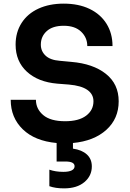

<svg xmlns="http://www.w3.org/2000/svg" viewBox="-20 -771 714 1058"><path d="M252 255V164Q286 176 329 176Q359 176 375 168Q391 160 391 145Q391 119 341 119H292V17Q172 6 105.5 -58.5Q39 -123 39 -221H178Q178 -171 218 -137Q258 -103 339 -103Q414 -103 454.5 -133.5Q495 -164 495 -213Q495 -252 461.5 -275.5Q428 -299 360 -305L296 -310Q190 -319 128 -376Q66 -433 66 -525Q66 -593 99 -644.5Q132 -696 192 -723.5Q252 -751 331 -751Q413 -751 473.5 -722Q534 -693 567 -640Q600 -587 600 -517H461Q461 -564 427 -596.5Q393 -629 331 -629Q270 -629 237.5 -599.5Q205 -570 205 -525Q205 -489 231 -464.5Q257 -440 309 -436L373 -430Q493 -420 563.5 -364Q634 -308 634 -213Q634 -117 566 -55.5Q498 6 382 17V48Q431 55 458.5 80Q486 105 486 146Q486 198 445 232.5Q404 267 333 267Q285 267 252 255Z"/></svg>

Font: Sora-SIA SemiBold
Style: Regular
Weight: 600
Designer: Jonathan Barnbrook, Julián Moncada
Foundry: Barnbrook Fonts
Version: Version 2.000